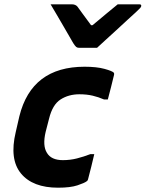

<svg xmlns="http://www.w3.org/2000/svg" viewBox="-20 -860 676 892"><path d="M431 -638H346Q339 -638 334 -642Q329 -646 320 -660Q315 -669 303 -689.5Q291 -710 275.5 -737Q260 -764 244 -791Q228 -818 215 -840H313Q331 -840 340 -829Q347 -819 362.5 -798Q378 -777 403 -743H410Q449 -776 476.5 -798.5Q504 -821 527 -840H627Q638 -840 636 -831Q635 -827 631 -822.5Q627 -818 611 -803Q596 -790 571.5 -767Q547 -744 519.5 -719Q492 -694 468 -672Q444 -650 431 -638ZM373 -550Q429 -550 465.5 -540Q502 -530 509 -522Q511 -518 510 -513Q503 -483 496 -456Q489 -429 481 -398H463Q438 -409 410.5 -415.5Q383 -422 349 -422Q299 -422 261.5 -398Q224 -374 208 -309L192 -247Q177 -183 198 -150Q218 -116 272 -116Q306 -116 337.5 -124Q369 -132 400 -144H418Q411 -115 404 -85.5Q397 -56 389 -27Q388 -21 383 -18Q373 -10 340 1Q307 12 250 12Q132 12 77.5 -54Q23 -120 53 -246L70 -320Q127 -550 373 -550Z"/></svg>

Font: Recursive Sn Lnr St
Style: Bold Italic
Weight: 700
Italic angle: -15°
Version: Version 1.079;hotconv 1.0.112;makeotfexe 2.5.65598; ttfautoh